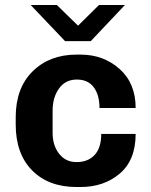

<svg xmlns="http://www.w3.org/2000/svg" viewBox="-20 -740 607 770"><path d="M208 -720 293 -637 377 -720H481L344 -575H241L103 -720ZM303 -521Q395 -521 459.5 -463.5Q524 -406 524 -307H379Q379 -359 356 -390Q333 -421 288 -421Q243 -421 217 -385.5Q191 -350 191 -296V-207Q191 -157 217 -123.5Q243 -90 287 -90Q333 -90 359.5 -118.5Q386 -147 386 -203H524Q524 -98 460.5 -44Q397 10 303 10H287Q175 10 109 -56.5Q43 -123 43 -241V-270Q43 -387 111 -454Q179 -521 287 -521Z"/></svg>

Font: Chivo
Style: Bold
Weight: 700
Designer: Hector Gatti
Foundry: Omnibus-Type
Version: Version 1.007;PS 001.007;hotconv 1.0.88;makeotf.lib2.5.64775